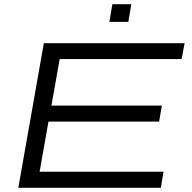

<svg xmlns="http://www.w3.org/2000/svg" viewBox="-20 -891 911 911"><path d="M499 -787.1 513.2 -871.1H603L588.9 -787.1ZM66.9 0 188 -686H856L841.8 -610.8H263.2L224.1 -390.1H748L734.9 -314H210L168 -76.2H755.9L743.2 0Z"/></svg>

Font: Archivo Expanded Light
Style: Italic
Weight: 300
Width: 7
Italic angle: -10°
Designer: Hector Gatti
Foundry: Omnibus-Type
Version: Version 2.001